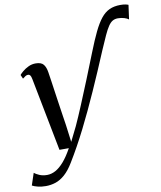

<svg xmlns="http://www.w3.org/2000/svg" viewBox="-155 -917 1047 1252"><g transform="rotate(-10 369.0 -290.5)"><path d="M46 248.5Q18.5 248.5 -5.5 242.8Q-29.5 237 -44 229L-17.5 149.5Q-6.5 159 15.8 168.8Q38 178.5 67 178.5Q95 178.5 122.8 163.5Q150.5 148.5 178.8 116Q207 83.5 236 31H174L80 -453.5Q76.5 -472.5 71 -479.5Q65.5 -486.5 57 -486.5Q48 -486.5 39.8 -481.5Q31.5 -476.5 20.5 -467.5L9 -493.5Q16 -502.5 32 -516Q48 -529.5 70.2 -540.2Q92.5 -551 118 -551Q155.5 -551 170.5 -532Q185.5 -513 190.5 -479Q195 -451 199.2 -421.5Q203.5 -392 207.8 -362Q212 -332 216.5 -301.8Q221 -271.5 225.5 -241Q230 -210.5 234.5 -180.8Q239 -151 243.5 -122L258.5 -7L305.5 -102Q331 -157.5 361.2 -230Q391.5 -302.5 425.5 -386.5Q459.5 -470.5 495 -560.5Q524.5 -635.5 549.5 -687.2Q574.5 -739 599.8 -770.5Q625 -802 656 -816.2Q687 -830.5 728.5 -830.5Q748 -830.5 761.5 -827.8Q775 -825 781.5 -822L768.5 -727.5Q759 -735.5 739.5 -741.5Q720 -747.5 697.5 -747.5Q677.5 -747.5 662.5 -738.8Q647.5 -730 633.5 -709.2Q619.5 -688.5 603.2 -652.8Q587 -617 563.5 -563Q507 -428 452.5 -305.8Q398 -183.5 343.8 -75.5Q289.5 32.5 232 126.5Q203 174.5 173 201Q143 227.5 111.5 238Q80 248.5 46 248.5Z"/></g></svg>

Font: Merriweather 60pt Medium
Style: Italic
Weight: 500
Italic angle: -7.8°
Version: Version 2.101